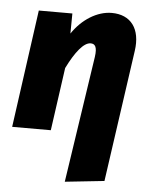

<svg xmlns="http://www.w3.org/2000/svg" viewBox="-54 -596 672 866"><g transform="rotate(5 281.5 -162.5)"><path d="M417 -551C351 -551 283 -508 239 -442L240 -533H88L14 0H189L229 -285C266 -360 303 -406 334 -406C353 -406 365 -394 358 -346L272 226L450 207L535 -389C550 -491 503 -551 417 -551Z"/></g></svg>

Font: Fira Sans ExtraBold
Style: Italic
Weight: 800
Italic angle: -8°
Designer: bBox Type GmbH & Carrois Corporate GbR & Edenspiekermann AG
Foundry: bBox Type GmbH & Carrois Corporate GbR & Edenspiekermann AG
Version: Version 4.301;PS 004.301;hotconv 1.0.88;makeotf.lib2.5.64775